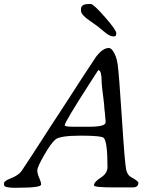

<svg xmlns="http://www.w3.org/2000/svg" viewBox="-50 -920 769 938"><path d="M310.1 -300.8H384.8Q465.8 -300.8 465.8 -321.8V-329.6L464.4 -344.7L462.9 -363.3Q458.5 -398.4 458.5 -411.1L455.6 -436Q451.7 -469.2 450.7 -475.1L449.2 -488.3Q446.8 -510.3 446.8 -513.7Q446.8 -577.1 431.2 -577.1H429.7L383.8 -505.9Q266.1 -322.8 266.1 -308.1Q266.1 -300.8 310.1 -300.8ZM345.7 -867.2V-876Q345.7 -900.4 383.8 -900.4H393.6Q406.7 -900.4 462.4 -836.9Q518.1 -773.4 518.1 -757.8V-755.4L517.6 -752.9Q517.6 -742.2 507.3 -742.2H502.4Q484.9 -742.2 456.3 -767.3Q427.7 -792.5 397.9 -812Q345.7 -846.7 345.7 -867.2ZM150.9 -18.6Q150.9 -2.9 41 -2.9L26.4 -2.4Q-30.3 -2.4 -30.3 -16.6V-24.9Q-30.3 -36.1 3.9 -49.3Q38.1 -62.5 54.7 -83.5Q56.6 -85.9 106 -161.4Q155.3 -236.8 167.7 -256.6Q180.2 -276.4 188.5 -289.1L196.8 -301.8Q205.6 -314.5 217 -332.8Q228.5 -351.1 237.8 -364.5Q247.1 -377.9 254.4 -389.9Q261.7 -401.9 273.7 -419.4Q285.6 -437 298.3 -457.5Q311 -478 362.5 -556.9Q414.1 -635.7 418.9 -642.1Q451.7 -685.5 481.4 -685.5Q490.7 -685.5 499 -674.8Q518.1 -650.4 524.7 -606.7Q531.2 -563 545.7 -339.1Q560.1 -115.2 566.7 -89.8Q573.2 -64.5 588.9 -55.7Q626 -35.2 626 -27.3Q626 -4.4 598.1 -4.4H506.8Q409.2 -4.4 409.2 -14.2Q409.2 -31.2 442.1 -52Q475.1 -72.8 475.1 -104.5Q475.1 -224.6 457.5 -245.6Q447.8 -257.3 345.2 -257.3Q242.7 -257.3 220.7 -238.5Q198.7 -219.7 165.5 -161.9Q132.3 -104 132.3 -87.6Q132.3 -71.3 141.6 -51Q150.9 -30.8 150.9 -18.6Z"/></svg>

Font: Averia Serif Libre Light
Style: Italic
Weight: 300
Italic angle: -8.5°
Version: Version 1.002